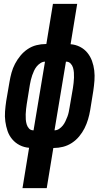

<svg xmlns="http://www.w3.org/2000/svg" viewBox="-20 -755 540 990"><path d="M96 215 130 7Q104 5 81.5 -6.5Q59 -18 43 -37Q27 -56 19 -79.5Q11 -103 7.5 -128.5Q4 -154 6 -180.5Q8 -207 12 -234L29 -333Q33 -357 39.5 -380.5Q46 -404 57.5 -426Q69 -448 85.5 -468Q102 -488 123 -502Q144 -516 168 -522Q192 -528 216 -528H219L253 -735H378L344 -527Q370 -525 392.5 -513.5Q415 -502 430.5 -483Q446 -464 454.5 -440.5Q463 -417 466 -391.5Q469 -366 467 -339.5Q465 -313 461 -286L445 -187Q441 -163 434 -139.5Q427 -116 416 -94Q405 -72 388.5 -52Q372 -32 350.5 -18Q329 -4 305 2Q281 8 258 8H255L221 215ZM261 -83Q274 -83 285 -90.5Q296 -98 304 -108Q312 -118 317.5 -130Q323 -142 327.5 -153.5Q332 -165 334.5 -177.5Q337 -190 339 -202L356 -301Q358 -314 359.5 -327.5Q361 -341 361.5 -354.5Q362 -368 361 -381Q360 -394 356.5 -406Q353 -418 344 -427.5Q335 -437 322 -437H320ZM153 -83 212 -437Q200 -437 188.5 -429.5Q177 -422 169 -412Q161 -402 155.5 -390Q150 -378 146 -366.5Q142 -355 139 -342.5Q136 -330 134 -318L118 -219Q116 -206 114.5 -192.5Q113 -179 112.5 -165.5Q112 -152 113 -139Q114 -126 117.5 -114Q121 -102 129.5 -92.5Q138 -83 152 -83Z"/></svg>

Font: Iosevka SS04 Extrabold Oblique
Style: Regular
Weight: 800
Italic angle: -9°
Monospace: yes
Designer: Belleve Invis
Foundry: Belleve Invis
Version: Version 19.0.0; ttfautohint (v1.8.4)